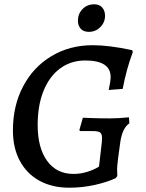

<svg xmlns="http://www.w3.org/2000/svg" viewBox="-20 -860 676 892"><path d="M579 -315 581 -287Q549 -266 539 -201Q534 -168 529 -127.5Q524 -87 524 -74L525 -42L517 -32Q478 -14 421 -1Q364 12 301 12Q222 12 163 -20.5Q104 -53 72 -113Q40 -173 40 -254Q40 -369 87.5 -459Q135 -549 219.5 -599.5Q304 -650 411 -650Q487 -650 594 -627L597 -618Q567 -538 550 -447L485 -442Q494 -483 494 -502Q494 -579 376 -579Q310 -579 260 -542.5Q210 -506 182.5 -438.5Q155 -371 155 -279Q155 -173 199 -112.5Q243 -52 321 -52Q355 -52 386.5 -62Q418 -72 440 -86L453 -199Q454 -207 454 -219Q454 -238 445 -244.5Q436 -251 411 -251H351L349 -257L365 -313Q366 -313 404.5 -311.5Q443 -310 491 -310Q530 -310 579 -315ZM342 -764Q342 -796 363.5 -818Q385 -840 418 -840Q442 -840 455 -825Q468 -810 468 -787Q468 -756 446 -734Q424 -712 393 -712Q368 -712 355 -726.5Q342 -741 342 -764Z"/></svg>

Font: Alegreya Medium
Style: Italic
Weight: 500
Italic angle: -7°
Designer: Juan Pablo del Peral
Foundry: Huerta Tipografica
Version: Version 2.008; ttfautohint (v1.8)